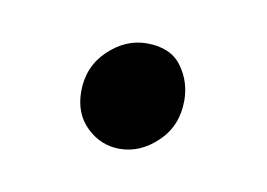

<svg xmlns="http://www.w3.org/2000/svg" viewBox="-30 -126 243 175"><g transform="rotate(10 91.0 -38.5)"><path d="M87.5 11Q70 11 57 -1.5Q44 -14 44 -34.5Q44 -57.5 60 -72.8Q76 -88 95.5 -88Q117.5 -88 127.8 -74Q138 -60 138 -42.5Q138 -19 122.2 -4Q106.5 11 87.5 11Z"/></g></svg>

Font: Merriweather 144pt Light
Style: Regular
Weight: 300
Version: Version 2.100